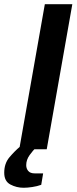

<svg xmlns="http://www.w3.org/2000/svg" viewBox="-61 -706 363 908"><path d="M30 0 151 -686H281L160 0ZM51 182Q17 182 -12 166.5Q-41 151 -41 111Q-41 67 -16.5 38Q8 9 33 -12H111L110 -8Q95 5 79 27.5Q63 50 63 75Q63 91 72.5 102.5Q82 114 104 114H143L134 168Q115 175 91.5 178.5Q68 182 51 182Z"/></svg>

Font: Archivo Variable SemiBold
Style: Italic
Weight: 600
Italic angle: -10°
Designer: Hector Gatti
Foundry: Omnibus-Type
Version: Version 2.001